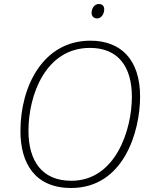

<svg xmlns="http://www.w3.org/2000/svg" viewBox="-20 -928 757 958"><path d="M465 -836C486 -836 500 -859 500 -882C500 -896 492 -908 473 -908C450 -908 437 -885 437 -864C437 -846 449 -836 465 -836ZM335 10C597 10 679 -271 679 -446C679 -632 582 -725 431 -725C196 -725 82 -499 82 -274C82 -115 153 10 335 10ZM336 -26C188 -26 122 -127 122 -275C122 -455 208 -689 429 -689C569 -689 638 -596 638 -445C638 -279 556 -26 336 -26Z"/></svg>

Font: Noto Sans ExtraLight
Style: Italic
Weight: 200
Italic angle: -12°
Designer: Monotype Design Team
Foundry: Monotype Imaging Inc.
Version: Version 2.013